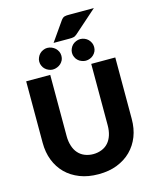

<svg xmlns="http://www.w3.org/2000/svg" viewBox="-154 -1193 1057 1303"><g transform="rotate(-15 374.5 -541.0)"><path d="M435.5 -145Q461.9 -155.8 480.5 -176.8Q499 -197.8 508.8 -228.5Q518.6 -259.3 518.6 -296.9V-728.5H687.5V-296.9Q687.5 -229 666 -173.8Q644.5 -118.7 603.5 -77.6Q563.5 -37.6 504.9 -14.6Q447.8 7.8 374.5 7.8Q300.8 7.8 243.7 -14.6Q185.1 -37.6 145 -77.6Q105 -117.7 83 -173.8Q61.5 -229 61.5 -296.9V-728.5H230.5V-297.4Q230.5 -261.2 240.7 -229Q250.5 -198.2 268.6 -177.7Q287.6 -155.8 314 -145Q342.3 -133.3 374.5 -133.3Q406.7 -133.3 435.5 -145ZM462.9 -1089.8H633.8L472.7 -947.3Q467.3 -942.9 460.9 -939Q456.1 -936 449.7 -934.6Q445.8 -933.6 437 -932.6Q432.6 -932.1 421.4 -932.1H308.6L402.8 -1066.9Q407.7 -1073.7 415 -1080.1Q419.9 -1084.5 427.7 -1086.9Q432.6 -1088.4 442.9 -1089.4Q448.2 -1089.8 462.9 -1089.8ZM337.4 -834Q337.4 -817.9 331.5 -804.7Q323.7 -789.6 314 -780.8Q302.7 -770.5 288.6 -765.1Q273.4 -758.8 257.3 -758.8Q243.2 -758.8 229 -765.1Q215.3 -770.5 204.6 -780.8Q194.3 -790 188 -804.7Q181.6 -817.4 181.6 -834Q181.6 -850.1 188 -863.3Q193.8 -877.4 204.6 -888.2Q214.8 -898.4 229 -904.3Q243.2 -910.6 257.3 -910.6Q273.4 -910.6 288.6 -904.3Q303.2 -897.9 314 -888.2Q324.2 -878.4 331.5 -863.3Q337.4 -849.6 337.4 -834ZM567.4 -834Q567.4 -817.9 561.5 -804.7Q554.2 -789.6 544.4 -780.8Q534.2 -770.5 520 -765.1Q504.9 -758.8 489.3 -758.8Q474.6 -758.8 459.5 -765.1Q444.8 -770.5 434.6 -780.8Q424.3 -790 418 -804.7Q411.6 -817.4 411.6 -834Q411.6 -850.1 418 -863.3Q423.8 -877.4 434.6 -888.2Q444.3 -897.9 459.5 -904.3Q474.6 -910.6 489.3 -910.6Q504.9 -910.6 520 -904.3Q534.2 -898.4 544.4 -888.2Q554.7 -877.9 561.5 -863.3Q567.4 -849.6 567.4 -834Z"/></g></svg>

Font: Lato-ExtraBold
Style: Regular
Weight: 500
Designer: Lukasz Dziedzic with Adam Twardoch and Botio Nikoltchev
Foundry: tyPoland Lukasz Dziedzic
Version: ""